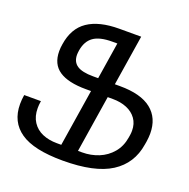

<svg xmlns="http://www.w3.org/2000/svg" viewBox="-133 -879 1004 1018"><g transform="rotate(20 368.5 -370.0)"><path d="M713.9 -283.2Q713.9 -262.7 710 -236.3L707 -219.2Q689.5 -107.4 597.9 -48.8Q506.3 9.8 326.2 9.8Q162.6 9.8 87.2 -42.5Q11.7 -94.7 11.7 -194.8Q11.7 -220.2 16.1 -247.1H110.4L109.9 -243.2Q106.9 -224.1 106.9 -207Q106.9 -160.6 127.7 -128.9Q148.4 -97.2 184.3 -81.8Q220.2 -66.4 266.6 -66.4H291L341.8 -388.2H313Q212.4 -388.2 161.6 -422.4Q110.8 -456.5 110.8 -529.8Q110.8 -549.3 114.3 -569.3Q128.4 -663.1 192.6 -706.5Q256.8 -750 370.1 -750H493.2L448.2 -465.3H477.1Q595.2 -465.3 654.5 -418.2Q713.9 -371.1 713.9 -283.2ZM354 -465.3 386.7 -672.9H357.9Q287.1 -672.9 252.2 -647.7Q217.3 -622.6 208.5 -569.3Q206.1 -553.7 206.1 -543.9Q206.1 -503.9 234.6 -484.6Q263.2 -465.3 325.2 -465.3ZM618.2 -264.6Q618.2 -303.7 598.4 -331.5Q578.6 -359.4 543.9 -373.8Q509.3 -388.2 464.8 -388.2H436L385.3 -66.4H408.7Q458 -66.4 501.7 -84.2Q545.4 -102.1 575.4 -137.7Q605.5 -173.3 613.8 -224.6L616.2 -239.3Q618.2 -251 618.2 -264.6Z"/></g></svg>

Font: Mardoto
Style: Italic
Weight: 400
Italic angle: -12°
Designer: Christian Robertson, Vahan Hovhannisyan
Foundry: Google
Version: Version 1.000